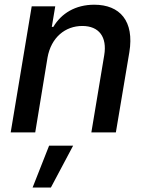

<svg xmlns="http://www.w3.org/2000/svg" viewBox="-20 -573 637 831"><path d="M185.7 -323.9C201.3 -410.9 262.1 -460.6 336.3 -460.6C408.7 -460.6 444.2 -413 431.1 -334.2L375.4 0H481.5L539.8 -346.9C562.1 -482.2 498.6 -552.6 388.1 -552.6C306.1 -552.6 245.4 -514.9 210.9 -456.7H204.2L219.1 -545.5H117.2L26.3 0H132.5ZM121.1 238.6H200.3L296.5 57.5H192.5Z"/></svg>

Font: Magic Ui Pro Medium
Style: Italic
Weight: 500
Italic angle: -9.39999°
Designer: Stefan Endress, Andreas Faust
Version: Version 1.000;FEAKit 1.0